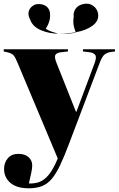

<svg xmlns="http://www.w3.org/2000/svg" viewBox="-28 -787 641 1037"><path d="M127 230Q63 230 28.5 201Q-6 172 -6 125Q-6 92 14 68Q34 44 72 44Q106 44 126 61.5Q146 79 146 107Q146 121 141.5 143Q137 165 128 204Q153 205 177 198.5Q201 192 224.5 169Q248 146 271 98L284 69L68 -445Q55 -477 46 -487.5Q37 -498 15 -504L-8 -509V-521H339V-509L303 -505Q280 -503 272 -491.5Q264 -480 277 -448L382 -184H385L483 -446Q495 -478 486.5 -490Q478 -502 455 -505L420 -509V-521H593V-509L569 -506Q547 -502 535 -491Q523 -480 511 -449L345 -11Q319 58 297 104.5Q275 151 252 178.5Q229 206 199 218Q169 230 127 230ZM382 -611Q364 -607 341 -605.5Q318 -604 297 -605Q319 -605 342 -608Q362 -609 381 -613Q374 -629 370 -649.5Q366 -670 370 -696Q367 -723 382 -742Q397 -761 426 -766Q454 -771 475.5 -755.5Q497 -740 502 -713Q507 -674 471.5 -648Q436 -622 381 -613ZM135 -681Q120 -708 129 -731Q138 -754 166 -764Q195 -768 215 -757.5Q235 -747 241 -723Q245 -697 239 -675Q233 -653 219 -632Q233 -622 252.5 -615.5Q272 -609 287 -605Q292 -605 297 -605Q240 -604 194 -623.5Q148 -643 135 -681Z"/></svg>

Font: Literata 72pt ExtraBold
Style: Regular
Weight: 800
Designer: Latin by Veronika Burian and Jose Scaglione. Greek by Irene Vlachou. Cyrillic by Vera Evstafieva.
Foundry: TypeTogether
Version: Version 3.002